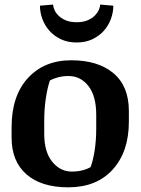

<svg xmlns="http://www.w3.org/2000/svg" viewBox="-20 -802 610 833"><path d="M276.4 10.7Q158.7 10.7 94.5 -45.9Q30.3 -102.5 30.3 -204.6V-250Q30.3 -386.2 101.1 -463.4Q171.9 -540.5 289.1 -540.5Q405.3 -540.5 472.2 -484.4Q539.1 -428.2 539.1 -320.3V-274.4Q539.1 -144 469.2 -66.7Q399.4 10.7 276.4 10.7ZM397.5 -303.7Q397.5 -385.7 363.5 -429Q329.6 -472.2 277.3 -472.2Q253.9 -472.2 232.9 -466.8Q211.9 -461.4 196.3 -452.6Q185.1 -418.5 178.5 -373Q171.9 -327.6 171.9 -279.3V-221.2Q171.9 -143.1 206.5 -100.3Q241.2 -57.6 291.5 -57.6Q315.9 -57.6 337.2 -63Q358.4 -68.4 373 -77.1Q383.8 -105 390.6 -149.2Q397.5 -193.4 397.5 -245.6ZM471.7 -777.3Q471.7 -748.5 461.2 -720Q450.7 -691.4 430.7 -668.7Q410.6 -646 380.9 -631.8Q351.1 -617.7 312.5 -617.7Q273.9 -617.7 244.1 -631.8Q214.4 -646 194.3 -668.7Q174.3 -691.4 163.8 -720Q153.3 -748.5 153.3 -777.3L210.4 -782.2Q210.4 -773.4 215.8 -760.3Q221.2 -747.1 233.2 -734.9Q245.1 -722.7 264.6 -714.1Q284.2 -705.6 312.5 -705.6Q340.8 -705.6 360.4 -714.1Q379.9 -722.7 391.8 -734.9Q403.8 -747.1 409.2 -760.3Q414.6 -773.4 414.6 -782.2Z"/></svg>

Font: Noticia Text
Style: Bold
Weight: 700
Designer: JM Sole
Foundry: JM Sole
Version: Version 1.003